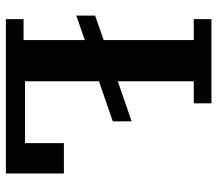

<svg xmlns="http://www.w3.org/2000/svg" viewBox="-63 -675 738 652"><g transform="rotate(90 306.0 -349.0)"><path d="M45 -60H116V-268L33 -239V-303L116 -332V-638H45V-698H331V-638H256V-380L392 -427V-363L256 -316V-65H466V-197H569V0H45Z"/></g></svg>

Font: IBM Plex Serif SmBld
Style: Regular
Weight: 600
Designer: Mike Abbink, Paul van der Laan, Pieter van Rosmalen
Foundry: Bold Monday
Version: Version 3.001